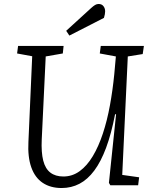

<svg xmlns="http://www.w3.org/2000/svg" viewBox="-20 -932 771 966"><path d="M595 -52 680 -40 675 0H535L528 -12L564 -357H559Q540 -259 514 -189Q488 -119 454.5 -74Q421 -29 380 -7.5Q339 14 290 14Q234 14 195 -12Q156 -38 137.5 -90Q119 -142 123 -218L142 -649L66 -663L71 -701H300L296 -663L210 -648L190 -230Q187 -165 197.5 -124Q208 -83 233.5 -63.5Q259 -44 299 -44Q344 -44 381 -71Q418 -98 447 -146.5Q476 -195 497.5 -260Q519 -325 533 -401.5Q547 -478 555 -559L563 -648L482 -663L487 -701H704L698 -660L623 -648ZM439 -892Q450 -902 458.5 -907Q467 -912 476 -912Q492 -912 500.5 -901Q509 -890 509 -875Q509 -868 507.5 -860Q506 -852 503 -842L329 -753L313 -777Z"/></svg>

Font: Literata Light
Style: Italic
Weight: 300
Italic angle: -2°
Designer: Latin by Veronika Burian and Jose Scaglione. Greek by Irene Vlachou. Cyrillic by Vera Evstafieva
Foundry: TypeTogether
Version: Version 3.103;gftools[0.9.29]